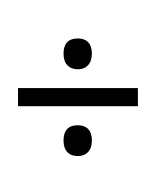

<svg xmlns="http://www.w3.org/2000/svg" viewBox="-20 -734 612 754"><path d="M285.6 -583Q312 -583 326.4 -567.9Q340.8 -552.7 340.8 -522.9Q340.3 -493.2 325.4 -477.5Q310.5 -461.9 285.6 -461.9Q259.8 -461.9 244.6 -477.8Q229.5 -493.7 229.5 -522.9Q229.5 -583 285.6 -583ZM50.8 -316.9V-388.2H521.5V-316.9ZM285.6 -242.2Q312 -242.2 326.4 -227.1Q340.8 -211.9 340.8 -182.1Q340.8 -152.8 325.9 -137Q311 -121.1 285.6 -121.1Q258.8 -121.1 244.1 -137Q229.5 -152.8 229.5 -182.1Q229.5 -242.2 285.6 -242.2ZM283.2 0ZM288.6 -714.4Z"/></svg>

Font: Droid Sans Tamil
Style: Regular
Weight: 400
Designer: Jelle Bosma
Foundry: Monotype Imaging Inc.
Version: Version 1.02